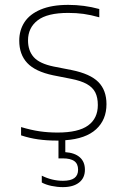

<svg xmlns="http://www.w3.org/2000/svg" viewBox="-20 -568 501 788"><path d="M248 7.5V56.5Q286.5 59 307.5 77.5Q328.5 96 328.5 128.5Q328.5 162.5 304.5 181.2Q280.5 200 238 200Q215 200 191.2 195Q167.5 190 151.5 181V153Q193.5 174 238.5 174Q270 174 285.2 162.8Q300.5 151.5 300.5 128.5Q300.5 104.5 285 93.2Q269.5 82 237.5 82H220V9H214Q172.5 9 136.8 4Q101 -1 66.5 -12.5V-46.5Q108.5 -34 143.2 -29Q178 -24 216.5 -24Q301.5 -24 341.5 -53Q381.5 -82 381.5 -137Q381.5 -168 371 -188.8Q360.5 -209.5 336.5 -223Q312.5 -236.5 271.5 -244.5L198 -259Q124.5 -274.5 91.8 -309.5Q59 -344.5 59 -401Q59 -444 80.5 -477Q102 -510 147.2 -529Q192.5 -548 260 -548Q325.5 -548 387.5 -531V-497Q352 -507 322.8 -511Q293.5 -515 260 -515Q174 -515 134.5 -484.5Q95 -454 95 -402Q95 -360 118.5 -333.5Q142 -307 200 -295L274 -280.5Q350.5 -265 383.8 -231.2Q417 -197.5 417 -140.5Q417 -76.5 374.5 -37.5Q332 1.5 248 7.5Z"/></svg>

Font: Encode Sans Semi Expanded Thin
Style: Regular
Weight: 250
Width: 6
Designer: Multiple Designers
Foundry: Impallari Type
Version: Version 2.000